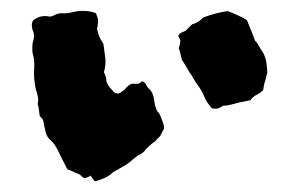

<svg xmlns="http://www.w3.org/2000/svg" viewBox="-20 -344 568 362"><path d="M289 -106Q290 -102 288 -99Q286 -96 284 -91Q282 -87 279 -84.5Q276 -82 273 -78Q267 -74 265 -72L255 -63Q253 -59 249 -56Q245 -53 240 -51Q238 -49 235 -47Q232 -45 230 -43Q225 -38 218.5 -34Q212 -30 205 -26L194 -20Q187 -13 178.5 -9Q170 -5 159 -2Q154 -7 151 -13Q147 -10 140 -8Q136 -9 133 -12.5Q130 -16 125 -17Q117 -21 107 -25Q103 -33 98.5 -41.5Q94 -50 90 -59Q87 -65 83 -71Q79 -77 74 -81Q68 -87 66.5 -93.5Q65 -100 63 -108Q63 -112 61 -118Q60 -120 58.5 -121.5Q57 -123 55 -125Q54 -130 53.5 -136Q53 -142 51 -148Q53 -156 51 -163.5Q49 -171 47 -178Q44 -195 44 -208Q45 -218 44.5 -227Q44 -236 41 -246Q41 -251 41 -257Q41 -263 43 -268Q46 -278 41 -289Q40 -293 40 -297.5Q40 -302 43 -306Q56 -316 72 -313Q76 -312 81.5 -315Q87 -318 94 -319Q99 -319 103.5 -319Q108 -319 112 -320Q122 -322 126 -323Q147 -325 161 -319Q165 -309 165 -305Q165 -301 163 -289Q166 -278 167.5 -274.5Q169 -271 175 -261Q177 -248 178.5 -235Q180 -222 176 -208Q181 -197 180.5 -193Q180 -189 187 -179Q192 -174 195 -170Q201 -166 207 -169Q210 -172 214 -174Q222 -184 228 -186H240Q244 -187 248 -191Q254 -189 256 -183Q258 -179 262 -175.5Q266 -172 268 -166Q270 -161 271 -153Q272 -145 274 -140Q276 -134 278.5 -132Q281 -130 283 -124Q285 -119 286.5 -115Q288 -111 289 -106ZM484 -207Q483 -203 482 -199.5Q481 -196 480 -191Q478 -187 477.5 -182.5Q477 -178 476 -174Q470 -168 463.5 -165Q457 -162 452 -155Q448 -154 444.5 -153.5Q441 -153 437 -152Q435 -152 420.5 -148Q406 -144 402 -145Q399 -144 398 -143Q397 -142 392 -140Q387 -138 379 -140Q375 -145 371.5 -150Q368 -155 366 -160Q361 -173 351 -186Q348 -190 346 -194Q344 -198 342 -201Q338 -206 333 -215Q328 -224 323 -231Q322 -235 320.5 -241.5Q319 -248 317 -253Q320 -261 320 -268Q319 -270 318 -272.5Q317 -275 316 -276Q318 -281 322 -282.5Q326 -284 330 -286L342 -298Q348 -300 349 -300.5Q350 -301 355 -304Q357 -305 359.5 -307.5Q362 -310 363 -311Q387 -320 409 -323Q413 -322 426.5 -316Q440 -310 444 -307Q446 -306 446.5 -304Q447 -302 448 -300Q451 -293 454.5 -284Q458 -275 461 -267Q462 -266 463.5 -264.5Q465 -263 466 -261Q471 -252 474.5 -247Q478 -242 480.5 -234Q483 -226 484 -207Z"/></svg>

Font: Darumadrop One
Style: Regular
Weight: 400
Version: Version 1.000